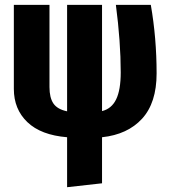

<svg xmlns="http://www.w3.org/2000/svg" viewBox="-20 -551 696 792"><path d="M626 -248Q626 -127 566.2 -61.5Q506.3 3.9 400.9 15.1V205.1L256.8 221.2V15.1Q148.9 6.3 93 -47.1Q37.1 -100.6 37.1 -184.1V-530.8H184.1V-191.9Q184.1 -147.9 200.4 -124Q216.8 -100.1 256.8 -91.8V-530.8H400.9V-92.8Q440.4 -102.5 459.2 -141.4Q478 -180.2 478 -252Q478 -378.4 458 -530.8H602.1Q626 -394 626 -248Z"/></svg>

Font: Fira Sans Compressed
Style: Bold
Weight: 700
Width: 1
Designer: Carrois Corporate & Edenspiekermann AG
Foundry: Carrois Corporate GbR & Edenspiekermann AG
Version: Version 4.203;PS 004.203;hotconv 1.0.88;makeotf.lib2.5.64775